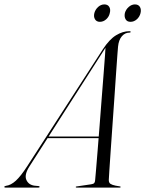

<svg xmlns="http://www.w3.org/2000/svg" viewBox="-70 -851 659 871"><path d="M63.5 -96Q39.5 -58.5 49.5 -35.2Q59.5 -12 87.5 -8.5L104.5 -7Q107 -7 108.2 -6Q109.5 -5 109.5 -3.5Q109.5 -1.5 108.2 -0.8Q107 0 104 0H-45Q-48 0 -49.2 -0.8Q-50.5 -1.5 -50.5 -3Q-50.5 -5 -48.5 -6Q-46.5 -7 -43 -8Q-21 -10.5 1.8 -31.2Q24.5 -52 53.5 -97L396 -626.5Q426 -672.5 456.5 -691Q487 -709.5 516.5 -709.5Q520 -709.5 521.5 -708.8Q523 -708 522.5 -706Q522.5 -704.5 521.5 -703.8Q520.5 -703 517 -703Q497 -703 482.8 -686.5Q468.5 -670 465.5 -639.5Q465 -635 462.5 -602.2Q460 -569.5 456.5 -517.8Q453 -466 448.8 -405Q444.5 -344 440.2 -282.5Q436 -221 432.2 -168Q428.5 -115 426.2 -79Q424 -43 423.5 -34.5Q423.5 -27 426.5 -21.8Q429.5 -16.5 440.5 -12.5Q451.5 -8.5 473.5 -5.5Q477.5 -5 477.5 -2.5Q477.5 -2 476.5 -1Q475.5 0 473.5 0H277.5Q276 0 274.8 -0.8Q273.5 -1.5 273.5 -2.5Q273.5 -4 274.5 -4.5Q275.5 -5 276.5 -5L343.5 -15Q354 -16.5 357.5 -20.8Q361 -25 361.5 -33Q362.5 -42.5 365.5 -78.2Q368.5 -114 372.8 -166.8Q377 -219.5 381.8 -280.8Q386.5 -342 391.2 -403Q396 -464 400 -515.8Q404 -567.5 406.5 -601.5Q409 -635.5 409 -642.5H414.5Q413.5 -641.5 412 -639.8Q410.5 -638 408 -633.8Q405.5 -629.5 400 -621ZM139 -224.5 142.5 -231.5H402.5V-224.5ZM383 -752Q368 -752 361 -763.5Q354 -775 358 -791.5Q362.5 -808 375.2 -819.5Q388 -831 403.5 -831Q419 -831 425.8 -819.5Q432.5 -808 428 -791.5Q424.5 -775 411.8 -763.5Q399 -752 383 -752ZM522 -752Q506.5 -752 499.8 -763.5Q493 -775 496.5 -792Q501 -808 514 -819.5Q527 -831 542 -831Q558 -831 564.8 -819.5Q571.5 -808 567.5 -791.5Q563.5 -775 550.8 -763.5Q538 -752 522 -752Z"/></svg>

Font: Fraunces 120pt Light
Style: Italic
Weight: 300
Italic angle: -16°
Version: Version 1.000;[b76b70a41]